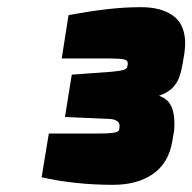

<svg xmlns="http://www.w3.org/2000/svg" viewBox="-20 -866 536 535"><path d="M295 -351Q241 -351 190.5 -356.5Q140 -362 96 -372L116 -494H256Q281 -494 292.5 -495.5Q304 -497 308 -499.5Q312 -502 312 -505L313 -511Q313 -513 313 -514Q313 -515 313 -516Q313 -522 309.5 -526Q306 -530 298 -532.5Q290 -535 277 -535L161 -540L180 -658L290 -666Q313 -668 323.5 -671Q334 -674 335 -681L336 -687Q336 -688 336 -688.5Q336 -689 336 -690Q336 -698 325.5 -700.5Q315 -703 287 -703H152L171 -824Q225 -834 275 -840Q325 -846 373 -846Q429 -846 462 -822.5Q495 -799 496 -747Q496 -741 495.5 -734Q495 -727 494 -719L489 -689Q486 -670 480 -652.5Q474 -635 461 -621.5Q448 -608 423 -599Q441 -593 450 -581.5Q459 -570 462.5 -554.5Q466 -539 466 -521Q466 -514 465.5 -506Q465 -498 463 -490L460 -472Q450 -412 406.5 -381.5Q363 -351 295 -351Z"/></svg>

Font: Exo Thin Black
Style: Italic
Weight: 900
Italic angle: -9°
Version: Version 2.000